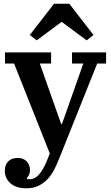

<svg xmlns="http://www.w3.org/2000/svg" viewBox="-20 -805 599 1037"><path d="M123 212Q66 212 36 184.5Q6 157 6 118Q6 85 24.5 66.5Q43 48 76 48Q107 48 124.5 67Q142 86 142 114Q142 128 136.5 139.5Q131 151 125 156L126 162Q131 163 142 163Q194 163 235 59L249 24L56 -462H7V-522H256V-462H195L310 -136H315L430 -462H369V-522H553V-462H505L295 63Q284 90 269.5 117Q255 144 234.5 165Q214 186 186.5 199Q159 212 123 212ZM141 -616 272 -785H354L485 -616L448 -587L313 -687L178 -587Z"/></svg>

Font: IBM Plex Serif SmBld
Style: Regular
Weight: 600
Designer: Mike Abbink, Paul van der Laan, Pieter van Rosmalen
Foundry: Bold Monday
Version: Version 3.001